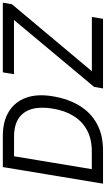

<svg xmlns="http://www.w3.org/2000/svg" viewBox="293 -1061 768 1394"><g transform="rotate(-90 677.0 -364.0)"><path d="M282.2 0H91.3L104.5 -81.5H274.4Q363.8 -81.5 428 -115.7Q492.2 -149.9 531.7 -213.6Q571.3 -277.3 585.4 -365.2Q600.1 -453.1 582.5 -516.1Q564.9 -579.1 514.9 -612.5Q464.8 -646 380.4 -646H194.3L208 -727.5H386.7Q492.7 -727.5 563.7 -683.8Q634.8 -640.1 664.3 -558.8Q693.8 -477.5 674.8 -364.3Q655.8 -250 605.2 -168.5Q554.7 -86.9 473.6 -43.5Q392.6 0 282.2 0ZM252.9 -727.5 132.3 0H40.5L161.1 -727.5ZM731.9 0 743.2 -64.9 1229 -646.5H835.4L848.6 -727.5H1354.5L1343.3 -661.6L856.9 -81.1H1251L1237.3 0Z"/></g></svg>

Font: Inter 17pt
Style: Italic
Weight: 400
Italic angle: -9.3988°
Version: Version 4.001;git-66647c0bb